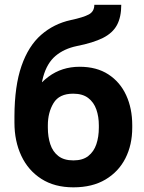

<svg xmlns="http://www.w3.org/2000/svg" viewBox="-20 -781 609 811"><path d="M378.4 -760.7H492.2Q492.2 -709 474.1 -675.3Q456.1 -641.6 414.8 -620.8Q373.5 -600.1 304.2 -586.4Q250.5 -575.2 214.6 -544.9Q178.7 -514.6 162.6 -457Q146.5 -399.4 150.9 -306.6V-284.7L41 -268.6V-290Q41.5 -418 70.8 -502.4Q100.1 -586.9 153.8 -633.8Q207.5 -680.7 279.3 -696.3Q332 -707.5 355.2 -720Q378.4 -732.4 378.4 -760.7ZM316.4 -499Q388.2 -499 437.7 -466.8Q487.3 -434.6 512.9 -378.9Q538.6 -323.2 538.6 -252V-241.7Q538.6 -169.4 509.8 -112.5Q481 -55.7 425.5 -22.7Q370.1 10.3 290 10.3Q210.4 10.3 154.8 -25.4Q99.1 -61 70.1 -122.8Q41 -184.6 41 -263.2V-273.4Q40.5 -286.1 56.6 -297.6Q72.8 -309.1 85 -333Q128.4 -415 184.8 -457Q241.2 -499 316.4 -499ZM289.1 -385.3Q230 -385.3 206.1 -345.5Q182.1 -305.7 182.1 -252V-241.7Q182.1 -203.1 192.4 -171.9Q202.6 -140.6 226.3 -122.1Q250 -103.5 290 -103.5Q329.6 -103.5 353 -122.1Q376.5 -140.6 387 -171.9Q397.5 -203.1 397.5 -241.7V-252Q397.5 -288.1 387 -318.4Q376.5 -348.6 352.8 -366.9Q329.1 -385.3 289.1 -385.3Z"/></svg>

Font: RobotoDEMO
Style: Regular
Weight: 400
Designer: Christian Robertson
Foundry: Google
Version: Version 2.136